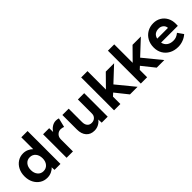

<svg xmlns="http://www.w3.org/2000/svg" viewBox="218 -1892 3055 3055"><g transform="rotate(-45 1745.0 -365.0)"><path d="M279 10Q209 10 154 -25.5Q99 -61 67.5 -122.5Q36 -184 36 -264Q36 -344 67.5 -406Q99 -468 154 -504Q209 -540 279 -540Q327 -540 369.5 -521Q412 -502 440 -473V-740H581V0H447L444 -61Q419 -31 374.5 -10.5Q330 10 279 10ZM310 -108Q370 -108 407 -151.5Q444 -195 444 -264Q444 -335 407 -378Q370 -421 310 -421Q251 -421 214.5 -378Q178 -335 178 -264Q178 -195 214.5 -151.5Q251 -108 310 -108Z M719 0V-529H856L858 -442Q884 -485 926.5 -512.5Q969 -540 1016 -540Q1034 -540 1049.5 -537Q1065 -534 1076 -530L1038 -375Q1027 -380 1009.5 -384.5Q992 -389 974 -389Q927 -389 894.5 -356.5Q862 -324 862 -273V0Z M1339 10Q1253 10 1203 -46.5Q1153 -103 1153 -202V-529H1295V-228Q1295 -172 1321.5 -140.5Q1348 -109 1395 -109Q1442 -109 1472 -138Q1502 -167 1502 -213V-529H1644V0H1509L1506 -74Q1479 -36 1435 -13Q1391 10 1339 10Z M1787 0V-740H1929V-325L2130 -529H2317L2071 -299L2316 0H2145L1977 -210L1929 -166V0Z M2389 0V-740H2531V-325L2732 -529H2919L2673 -299L2918 0H2747L2579 -210L2531 -166V0Z M3225 10Q3139 10 3074.5 -25Q3010 -60 2974.5 -121Q2939 -182 2939 -260Q2939 -343 2974 -406Q3009 -469 3070 -504.5Q3131 -540 3209 -540Q3281 -540 3337.5 -506Q3394 -472 3425.5 -412.5Q3457 -353 3456 -277L3455 -233H3078Q3089 -178 3131.5 -146.5Q3174 -115 3240 -115Q3275 -115 3304 -126Q3333 -137 3367 -164L3434 -69Q3391 -31 3335.5 -10.5Q3280 10 3225 10ZM3211 -419Q3101 -419 3079 -321H3321V-324Q3318 -365 3286.5 -392Q3255 -419 3211 -419Z"/></g></svg>

Font: Readex Pro SemiBold
Style: Regular
Weight: 600
Designer: Bonnie Shaver-Troup, Thomas Jockin
Foundry: Lexend
Version: Version 1.204; ttfautohint (v1.8.4.7-5d5b)